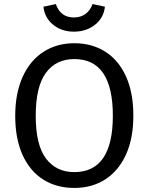

<svg xmlns="http://www.w3.org/2000/svg" viewBox="-20 -914 732 946"><path d="M637 -344Q637 -232 600.5 -152Q564 -72 498.5 -30Q433 12 346 12Q259 12 193.5 -29Q128 -70 91.5 -150Q55 -230 55 -343Q55 -454 91.5 -535Q128 -616 194 -658.5Q260 -701 346 -701Q433 -701 498.5 -659.5Q564 -618 600.5 -538Q637 -458 637 -344ZM156 -343Q156 -200 206.5 -133Q257 -66 346 -66Q536 -66 536 -344Q536 -623 346 -623Q256 -623 206 -555Q156 -487 156 -343ZM194 -881 255 -894Q278 -828 344 -828Q378 -828 401.5 -845.5Q425 -863 436 -894L497 -881Q491 -826 448 -792Q405 -758 344 -758Q284 -758 242 -792Q200 -826 194 -881Z"/></svg>

Font: Fira GO
Style: Regular
Weight: 400
Designer: Carrois Corporate
Foundry: Carrois Corporate GbR
Version: Version 0.300